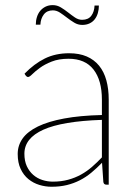

<svg xmlns="http://www.w3.org/2000/svg" viewBox="-20 -704 518 732"><path d="M368.5 -247Q217.5 -242 145.2 -209.5Q73 -177 73 -118Q73 -90.5 82.2 -70.5Q91.5 -50.5 106.8 -37.2Q122 -24 141.5 -17.8Q161 -11.5 181.5 -11.5Q213.5 -11.5 240 -18.8Q266.5 -26 289 -38.5Q311.5 -51 331 -68Q350.5 -85 368.5 -104ZM73.5 -423Q110.5 -461 151 -481Q191.5 -501 243.5 -501Q282 -501 310.5 -488.8Q339 -476.5 357.8 -453.5Q376.5 -430.5 385.5 -397.8Q394.5 -365 394.5 -324V0H385.5Q375.5 0 374 -10.5L369 -83.5Q348.5 -62.5 328 -45.5Q307.5 -28.5 284.5 -16.8Q261.5 -5 235 1.5Q208.5 8 176.5 8Q153 8 130 1Q107 -6 88.5 -21Q70 -36 58.8 -59.8Q47.5 -83.5 47.5 -117Q47.5 -149.5 66.2 -176Q85 -202.5 124.5 -221.8Q164 -241 224.5 -252.2Q285 -263.5 368.5 -265.5V-324Q368.5 -398 336.5 -439Q304.5 -480 241.5 -480Q204 -480 177 -469.2Q150 -458.5 132 -445.2Q114 -432 103.2 -421.2Q92.5 -410.5 87 -410.5Q82 -410.5 78 -416ZM293 -628.5Q316.5 -628.5 328 -643.8Q339.5 -659 340.5 -683H357Q357 -667.5 353 -654Q349 -640.5 341.2 -630.5Q333.5 -620.5 321.5 -614.8Q309.5 -609 293.5 -609Q277 -609 262.8 -617.8Q248.5 -626.5 235.2 -636.8Q222 -647 208.8 -655.8Q195.5 -664.5 181.5 -664.5Q159 -664.5 147 -648.8Q135 -633 134 -610H116.5Q116.5 -625.5 120.8 -639Q125 -652.5 133.2 -662.5Q141.5 -672.5 153.5 -678.5Q165.5 -684.5 181 -684.5Q197.5 -684.5 212 -675.8Q226.5 -667 239.8 -656.5Q253 -646 266 -637.2Q279 -628.5 293 -628.5Z"/></svg>

Font: Lato ExtraLight
Style: Regular
Weight: 275
Designer: Lukasz Dziedzic with Adam Twardoch and Botio Nikoltchev
Foundry: tyPoland Lukasz Dziedzic
Version: Version 2.015; 2015-08-06; http://www.latofonts.com/